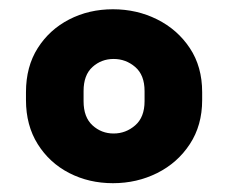

<svg xmlns="http://www.w3.org/2000/svg" viewBox="-20 -738 505 425"><path d="M37.5 -516.5V-534Q37.5 -590.5 63.5 -631.5Q89.5 -672.5 133.2 -695Q177 -717.5 230 -717.5Q283 -717.5 328 -695Q373 -672.5 400.2 -631.5Q427.5 -590.5 427.5 -534V-516.5Q427.5 -460.5 400.2 -419Q373 -377.5 328 -355Q283 -332.5 230 -332.5Q177 -332.5 133.2 -355Q89.5 -377.5 63.5 -419Q37.5 -460.5 37.5 -516.5ZM165 -514Q165 -478.5 184.8 -460.5Q204.5 -442.5 231.5 -442.5Q258.5 -442.5 279.2 -460.5Q300 -478.5 300 -514V-536.5Q300 -572 279.2 -589.8Q258.5 -607.5 231.5 -607.5Q204.5 -607.5 184.8 -589.8Q165 -572 165 -536.5Z"/></svg>

Font: MFEK Sans
Style: Bold
Weight: 700
Designer: Owen Earl
Foundry: indestructible type*
Version: Version 0.001; ttfautohint (v1.8.4.7-5d5b)